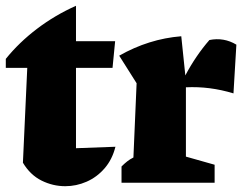

<svg xmlns="http://www.w3.org/2000/svg" viewBox="-23 -630 841 662"><path d="M239 -610V-488H374L365 -396H239V-119L375 -124Q364 -80 337.5 -49.5Q311 -19 275.5 -3.5Q240 12 202 12Q159 12 120 -7.5Q81 -27 56 -69L71 -396H-3V-427Q43 -484 105 -531Q167 -578 239 -610Z M396 0V-56Q406 -66 415.5 -73.5Q425 -81 437 -87L448 -343L388 -438Q490 -496 602 -505L616 -370Q652 -438 699 -492Q749 -502 792 -476L782 -308Q700 -333 618 -329V-90L717 -62V0Z"/></svg>

Font: Piazzolla ExtraBold
Style: Regular
Weight: 800
Designer: Juan Pablo del Peral
Foundry: Huerta Tipografica
Version: Version 1.330